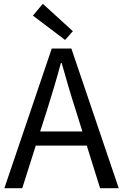

<svg xmlns="http://www.w3.org/2000/svg" viewBox="-20 -989 647 1009"><path d="M322 -779 363 -825 205 -969 153 -907ZM3 0H97L168 -224H436L506 0H604L355 -734H252ZM227 -410C253 -493 277 -572 300 -658H304C328 -573 351 -493 378 -410L413 -298H191Z"/></svg>

Font: Noto Sans JP
Style: Regular
Weight: 400
Designer: Ryoko NISHIZUKA  (kana, bopomofo & ideographs); Paul D. Hunt (Latin, Greek & Cyrillic); Sandoll Communications , Soo-you
Foundry: Adobe
Version: Version 2.002;hotconv 1.0.116;makeotfexe 2.5.65601